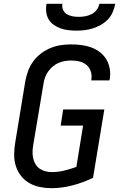

<svg xmlns="http://www.w3.org/2000/svg" viewBox="-20 -975 640 1003"><path d="M249 8Q218 8 188.5 2Q159 -4 133.5 -18.5Q108 -33 90 -56Q72 -79 63 -107Q54 -135 54 -165.5Q54 -196 59 -227L112 -550Q117 -577 126.5 -603.5Q136 -630 153 -653.5Q170 -677 193.5 -695Q217 -713 243.5 -724Q270 -735 297 -739Q324 -743 351 -743Q379 -743 406 -739.5Q433 -736 457.5 -727Q482 -718 502.5 -702Q523 -686 536 -664Q549 -642 553.5 -615Q558 -588 553 -560Q553 -559 552.5 -558Q552 -557 552 -555H457Q457 -556 457 -556.5Q457 -557 457 -558Q461 -581 454.5 -601.5Q448 -622 432 -635.5Q416 -649 395 -654Q374 -659 351 -659Q335 -659 318 -656Q301 -653 285 -646Q269 -639 255 -627Q241 -615 231 -600.5Q221 -586 215 -569.5Q209 -553 207 -536L153 -214Q150 -196 150 -179Q150 -162 154 -145.5Q158 -129 166.5 -115.5Q175 -102 188.5 -93Q202 -84 218.5 -80Q235 -76 252 -76Q284 -76 316 -84Q348 -92 379 -103L414 -319H297L310 -403H525L466 -46Q414 -21 358.5 -6.5Q303 8 249 8ZM379 -815Q358 -815 336.5 -817.5Q315 -820 296 -827Q277 -834 260.5 -845.5Q244 -857 234 -874Q224 -891 221.5 -912.5Q219 -934 223 -955H306Q303 -938 309.5 -923.5Q316 -909 329 -901Q342 -893 358 -890Q374 -887 391 -887Q408 -887 425 -890Q442 -893 458 -901Q474 -909 485 -923.5Q496 -938 499 -955H582Q578 -934 569 -912.5Q560 -891 544 -874Q528 -857 507.5 -845.5Q487 -834 465.5 -827Q444 -820 422.5 -817.5Q401 -815 379 -815Z"/></svg>

Font: Iosevka SS04 Medium Extended
Style: Italic
Weight: 500
Width: 7
Italic angle: -9°
Monospace: yes
Designer: Belleve Invis
Foundry: Belleve Invis
Version: Version 19.0.0; ttfautohint (v1.8.4)